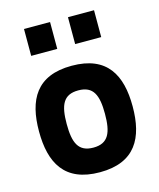

<svg xmlns="http://www.w3.org/2000/svg" viewBox="-113 -818 755 911"><g transform="rotate(-15 265.0 -363.0)"><path d="M265 -511C91 -511 35 -404 35 -250C35 -96 91 12 265 12C439 12 495 -96 495 -250C495 -404 439 -511 265 -511ZM265 -109C191 -109 171 -158 171 -250C171 -342 191 -390 265 -390C339 -390 359 -342 359 -250C359 -158 339 -109 265 -109ZM92 -606H220V-738H92ZM308 -606H436V-738H308Z"/></g></svg>

Font: TitilliumText22L
Style: 999 wt
Weight: 900
Designer: Campivisivi
Foundry: Campivisivi
Version: 1.000